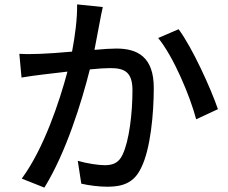

<svg xmlns="http://www.w3.org/2000/svg" viewBox="-20 -816 1040 874"><path d="M793 -683 700 -643C770 -558 845 -379 873 -273L972 -319C940 -413 855 -600 793 -683ZM68 -571 78 -463C106 -468 152 -474 177 -477L287 -490C251 -354 179 -138 79 -3L182 38C281 -122 352 -353 389 -500C427 -504 460 -506 481 -506C544 -506 583 -491 583 -405C583 -301 568 -174 538 -112C520 -73 492 -64 456 -64C429 -64 374 -72 334 -84L350 20C383 28 431 34 469 34C539 34 591 16 623 -53C665 -137 680 -298 680 -416C680 -556 607 -595 510 -595C487 -595 451 -593 410 -589L434 -715C438 -737 443 -763 448 -784L331 -796C332 -731 322 -655 308 -581C251 -576 197 -572 165 -571C131 -570 102 -569 68 -571Z"/></svg>

Font: Noto Sans CJK TC Medium
Style: Regular
Weight: 500
Designer: Ryoko NISHIZUKA 西塚涼子 (kana, bopomofo & ideographs); Paul D. Hunt (Latin, Greek & Cyrillic); Sandoll Communications 산돌커뮤니
Foundry: Adobe
Version: Version 2.004;hotconv 1.0.118;makeotfexe 2.5.65603